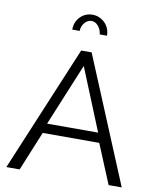

<svg xmlns="http://www.w3.org/2000/svg" viewBox="-98 -992 871 1067"><g transform="rotate(10 338.0 -458.5)"><path d="M309 -710H368L663 0H589L497 -222H178L87 0H12ZM481 -277 338 -628 193 -277ZM338 -882Q316 -882 299 -862Q282 -842 282 -816H240Q240 -859 268 -888Q296 -917 338 -917Q358 -917 376 -909Q394 -901 407.5 -887.5Q421 -874 428.5 -855.5Q436 -837 436 -816H395Q392 -844 375.5 -863Q359 -882 338 -882Z"/></g></svg>

Font: Oxford Sans
Style: Regular
Weight: 400
Designer: Matt McInerney, Pablo Impallari, Rodrigo Fuenzalida
Foundry: Matt McInerney, Pablo Impallari, Rodrigo Fuenzalida
Version: Version 3.000g; ttfautohint (v1.5) -l 8 -r 28 -G 28 -x 14 -D